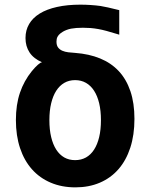

<svg xmlns="http://www.w3.org/2000/svg" viewBox="-20 -786 642 820"><path d="M301.8 14.2Q243.7 14.2 196.5 -5.9Q149.4 -25.9 116.5 -63Q83.5 -100.1 65.7 -153.3Q47.9 -206.5 47.9 -273.4Q47.9 -338.9 65.2 -389.9Q82.5 -440.9 116.2 -482.4Q129.9 -499 141.8 -509.5Q153.8 -520 159.7 -520Q123.5 -535.6 106.2 -562Q88.9 -588.4 88.9 -623.5Q88.9 -657.2 104.5 -683.6Q120.1 -710 149.9 -728.3Q179.7 -746.6 223.4 -756.3Q267.1 -766.1 323.2 -766.1Q345.2 -766.1 367.4 -764.6Q389.6 -763.2 410.2 -760.3Q411.1 -759.8 412.6 -759.8Q414.1 -759.8 415 -759.3Q422.9 -758.3 441.2 -754.2Q459.5 -750 489.3 -742.7V-637.7Q488.3 -638.2 486.8 -638.7Q485.4 -639.2 477.1 -641.6Q453.1 -648.9 434.3 -654.1Q415.5 -659.2 398.9 -662.1Q382.3 -665 366.7 -666.3Q351.1 -667.5 334 -667.5Q318.4 -667.5 305.9 -666.5Q293.5 -665.5 283.4 -663.6Q273.4 -661.6 265.1 -658.4Q256.8 -655.3 249 -650.9L238.3 -643.6Q230 -637.2 225.6 -628.9Q221.2 -620.6 221.2 -608.4Q221.2 -592.3 228 -583.3Q234.9 -574.2 246.1 -569.3Q257.3 -564.5 271.5 -562.7Q285.6 -561 300.8 -560.1Q360.4 -555.7 407.5 -536.4Q454.6 -517.1 487.1 -482.4Q519.5 -447.8 536.9 -396.7Q554.2 -345.7 554.2 -278.3Q554.2 -209.5 536.4 -155Q518.6 -100.6 485.6 -63Q452.6 -25.4 406 -5.6Q359.4 14.2 301.8 14.2ZM300.8 -102.1Q326.7 -102.1 347.2 -113.5Q367.7 -125 381.8 -147Q396 -168.9 403.6 -200.7Q411.1 -232.4 411.1 -272.9Q411.1 -313 403.6 -344.7Q396 -376.5 381.8 -398.4Q367.7 -420.4 347.2 -432.1Q326.7 -443.8 300.8 -443.8Q274.9 -443.8 254.6 -432.1Q234.4 -420.4 220.2 -398.4Q206.1 -376.5 198.5 -344.7Q190.9 -313 190.9 -272.9Q190.9 -232.4 198.5 -200.7Q206.1 -168.9 220.2 -147Q234.4 -125 254.6 -113.5Q274.9 -102.1 300.8 -102.1Z"/></svg>

Font: Hack
Style: Bold
Weight: 700
Monospace: yes
Designer: Christopher Simpkins
Foundry: Christopher Simpkins
Version: Version 2.017